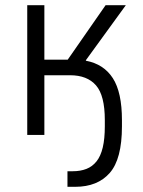

<svg xmlns="http://www.w3.org/2000/svg" viewBox="-20 -520 550 740"><path d="M85 -500H151V-290H241L387 -500H465L311 -288V-286Q380 -273 415 -218.5Q450 -164 450 -57V-33Q450 93 403 146.5Q356 200 270 200H240V140H260Q290 140 313 131Q336 122 352 102Q368 82 376 48.5Q384 15 384 -33V-57Q384 -152 350 -191Q316 -230 250 -230H151V0H85Z"/></svg>

Font: PT Root UI
Style: Regular
Weight: 400
Designer: Vitaly Kuzmin
Foundry: ParaType Ltd.
Version: Version 2.001G